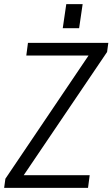

<svg xmlns="http://www.w3.org/2000/svg" viewBox="-34 -907 543 927"><path d="M-8 -44 426 -687 445 -639H93L101 -700H489L483 -656L48 -13L28 -61H399L391 0H-14ZM365 -887 348 -771H269L286 -887Z"/></svg>

Font: Pathway Extreme SemiCondensed Light
Style: Italic
Weight: 300
Width: 4
Italic angle: -8°
Version: Version 1.001;gftools[0.9.26]